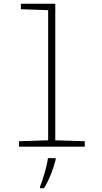

<svg xmlns="http://www.w3.org/2000/svg" viewBox="-20 -780 540 1021"><path d="M81 0H431V-29L274 -34V-760H91V-731L236 -726V-34L81 -29ZM193 212V221H214C242 176 264 117 276 69V61H235C230 103 207 179 193 212Z"/></svg>

Font: Noto Sans Mono ExtraCondensed ExtraLight
Style: Regular
Weight: 200
Width: 2
Designer: Monotype Design Team
Foundry: Monotype Imaging Inc.
Version: Version 2.014